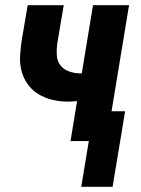

<svg xmlns="http://www.w3.org/2000/svg" viewBox="-20 -540 540 735"><path d="M291 175 320 0H250L275 -153Q266 -152 257 -151.5Q248 -151 240 -151Q209 -151 180 -158Q151 -165 126.5 -180Q102 -195 85.5 -218.5Q69 -242 62 -270Q55 -298 57 -329Q59 -360 64 -391L86 -520H224L199 -372Q196 -350 197.5 -327.5Q199 -305 212 -289Q225 -273 246 -266Q267 -259 289 -259H293L336 -520H474L407 -114H459L411 175Z"/></svg>

Font: Iosevka Curly Heavy
Style: Italic
Weight: 900
Italic angle: -9°
Monospace: yes
Designer: Belleve Invis
Foundry: Belleve Invis
Version: Version 22.1.2; ttfautohint (v1.8.4)